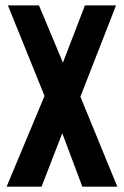

<svg xmlns="http://www.w3.org/2000/svg" viewBox="-20 -704 467 724"><path d="M417.5 -683.6 283.2 -339.4 422.4 0H290.5L214.8 -201.7L136.7 0H4.9L147.9 -342.3L9.8 -683.6H127L217.3 -467.8L300.3 -683.6Z"/></svg>

Font: California Gothic
Style: Regular
Weight: 400
Version: Version 2.2;